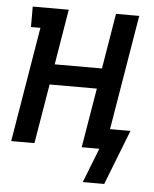

<svg xmlns="http://www.w3.org/2000/svg" viewBox="-50 -572 599 749"><g transform="rotate(5 250.0 -197.5)"><path d="M302 135 355 0H286L325 -233H140L101 0H10L85 -450H48V-530H189L153 -313H338L374 -530H465L390 -80H470L386 135Z"/></g></svg>

Font: Iosevka Slab Medium
Style: Italic
Weight: 500
Italic angle: -9°
Monospace: yes
Designer: Belleve Invis
Foundry: Belleve Invis
Version: Version 11.1.0; ttfautohint (v1.8.3)